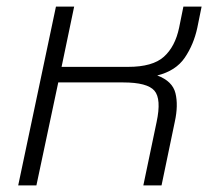

<svg xmlns="http://www.w3.org/2000/svg" viewBox="-20 -560 629 580"><path d="M35 0 149 -540H204L166 -358H367Q441 -358 475 -388.5Q509 -419 521 -476L534 -540H589L576 -476Q565 -425 538 -385.5Q511 -346 455 -332Q501 -315 510 -278.5Q519 -242 508 -192L468 0H413L453 -191Q468 -261 446.5 -286Q425 -311 352 -311H156L90 0Z"/></svg>

Font: Kanit ExtraLight
Style: Italic
Weight: 275
Italic angle: -12°
Designer: Katatrad Team
Foundry: CadsonDemak
Version: Version 2.000; ttfautohint (v1.8.3)